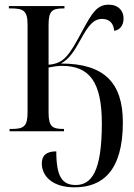

<svg xmlns="http://www.w3.org/2000/svg" viewBox="-20 -562 574 822"><path d="M299 240C416 240 506 173 506 -38C506 -209 425 -290 241 -290C277 -310 298 -343 326 -394C359 -454 381 -481 417 -481C449 -481 466 -462 469 -430C490 -433 509 -450 509 -483C509 -516 487 -542 445 -542C395 -542 374 -506 332 -429C305 -379 285 -342 263 -319C246 -300 222 -287 188 -285V-457C188 -517 205 -526 253 -526H256V-536H18V-526H26C81 -526 98 -516 98 -456V-81C98 -20 81 -10 30 -10H21V0H254V-10H251C205 -10 188 -19 188 -80V-273C207 -277 227 -280 245 -280C362 -280 416 -213 416 -33C416 174 371 230 304 230C246 230 221 194 221 86C177 86 159 105 159 138C159 189 201 240 299 240Z"/></svg>

Font: Noto Serif Display Condensed
Style: Regular
Weight: 400
Width: 3
Designer: Monotype Design Team
Foundry: Monotype Imaging Inc.
Version: Version 2.009